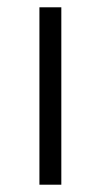

<svg xmlns="http://www.w3.org/2000/svg" viewBox="-20 -506 276 526"><path d="M148 0H88V-486H148Z"/></svg>

Font: Space Grotesk Variable Light
Style: Regular
Weight: 300
Designer: Florian Karsten
Foundry: Florian Karsten
Version: Version 2.000